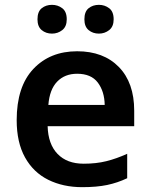

<svg xmlns="http://www.w3.org/2000/svg" viewBox="-20 -764 621 794"><path d="M299 -552Q408 -552 471.5 -487Q535 -422 535 -306V-242H177Q179 -168 218 -127.5Q257 -87 326 -87Q378 -87 420 -97.5Q462 -108 506 -128V-27Q466 -8 423 1Q380 10 320 10Q241 10 179.5 -20.5Q118 -51 83.5 -113Q49 -175 49 -267Q49 -406 118 -479Q187 -552 299 -552ZM299 -459Q248 -459 216.5 -426.5Q185 -394 180 -330H413Q412 -386 384.5 -422.5Q357 -459 299 -459ZM135 -684Q135 -716 152.5 -730Q170 -744 195 -744Q219 -744 237.5 -730Q256 -716 256 -684Q256 -654 237.5 -639.5Q219 -625 195 -625Q170 -625 152.5 -639.5Q135 -654 135 -684ZM329 -684Q329 -716 346.5 -730Q364 -744 389 -744Q413 -744 431.5 -730Q450 -716 450 -684Q450 -654 431.5 -639.5Q413 -625 389 -625Q364 -625 346.5 -639.5Q329 -654 329 -684Z"/></svg>

Font: Noto Sans Bassa Vah SemiBold
Style: Regular
Weight: 600
Designer: Monotype Design Team
Foundry: Monotype Imaging Inc.
Version: Version 2.002; ttfautohint (v1.8.4.7-5d5b)